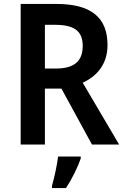

<svg xmlns="http://www.w3.org/2000/svg" viewBox="-20 -734 631 975"><path d="M266 -714H85V0H208V-284H292L447 0H585L400 -314C470 -346 526 -406 526 -505C526 -645 443 -714 266 -714ZM259 -608C355 -608 400 -578 400 -501C400 -426 360 -386 264 -386H208V-608ZM390 71V61H275C270 104 255 172 244 209V221H315C346 174 375 115 390 71Z"/></svg>

Font: Noto Sans Gurmukhi SemiCondensed SemiBold
Style: Regular
Weight: 600
Width: 4
Designer: Jelle Bosma - Monotype Design Team
Foundry: Monotype Imaging Inc.
Version: Version 2.004